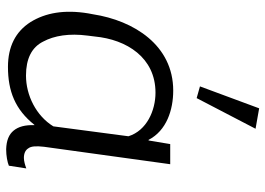

<svg xmlns="http://www.w3.org/2000/svg" viewBox="-142 -724 882 639"><g transform="rotate(90 299.5 -405.0)"><path d="M203 10C284 10 345 -14 396 -78H397C396 -47 402 -25 415 -9C428 7 448 15 477 16C499 16 520 12 532 7L541 -51C530 -47 517 -43 506 -43C491 -43 480 -48 474 -58C467 -67 466 -84 469 -110L527 -530H460L448 -458H446C415 -518 346 -540 282 -540C131 -540 49 -409 28 -273L25 -257C12 -178 23 -115 54 -65C86 -15 136 10 203 10ZM307 -618 409 -814 341 -826 268 -629ZM232 -50C176 -50 138 -69 119 -107C99 -144 91 -194 99 -255L102 -279C112 -385 172 -481 289 -481C348 -481 415 -452 434 -391L401 -141C366 -84 298 -50 232 -50Z"/></g></svg>

Font: Cheyenne Sans Light
Style: Italic
Weight: 300
Italic angle: -8.13011°
Designer: The Public Sans project authors (U.S. Web Design System), Libre Franklin designed by Pablo Impallari and Rodrigo Fuenzal
Foundry: The Cheyenne Sans Project Authors
Version: Version 2.007